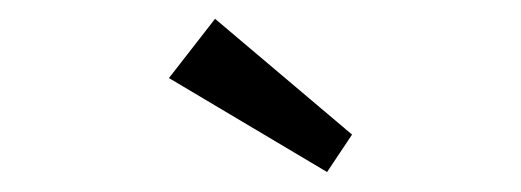

<svg xmlns="http://www.w3.org/2000/svg" viewBox="-20 -786 540 199"><path d="M319 -607.7 155.1 -705.1 202.9 -766.5 344.9 -646.5Z"/></svg>

Font: Lexend Medium
Style: Regular
Weight: 500
Designer: Bonnie Shaver-Troup, Thomas Jockin
Foundry: Lexend
Version: Version 1.005